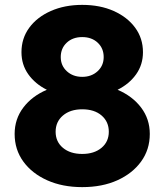

<svg xmlns="http://www.w3.org/2000/svg" viewBox="-20 -751 674 787"><path d="M317 16Q236 16 173.5 -12Q111 -40 75.5 -89Q40 -138 40 -202Q40 -263 75.5 -310Q111 -357 172 -383Q124 -407 96 -446.5Q68 -486 68 -537Q68 -594 100 -637.5Q132 -681 188.5 -706Q245 -731 317 -731Q390 -731 446 -706Q502 -681 534 -637.5Q566 -594 566 -537Q566 -486 538 -446.5Q510 -407 462 -383Q523 -357 558.5 -310Q594 -263 594 -202Q594 -138 558.5 -89Q523 -40 461 -12Q399 16 317 16ZM317 -436Q355 -436 380 -459Q405 -482 405 -517Q405 -553 380.5 -576Q356 -599 317 -599Q278 -599 253.5 -576Q229 -553 229 -517Q229 -482 254 -459Q279 -436 317 -436ZM317 -120Q366 -120 396 -145Q426 -170 426 -211Q426 -252 396.5 -277.5Q367 -303 317 -303Q268 -303 238 -277.5Q208 -252 208 -211Q208 -170 238 -145Q268 -120 317 -120Z"/></svg>

Font: Wix Madefor Text ExtraBold
Style: Regular
Weight: 800
Designer: Dalton Maag Ltd
Foundry: Dalton Maag Ltd
Version: Version 3.100